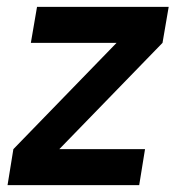

<svg xmlns="http://www.w3.org/2000/svg" viewBox="-20 -540 540 560"><path d="M2 0 19 -105 320 -415H70L88 -520H472L454 -415L153 -105H403L386 0Z"/></svg>

Font: Iosevka Extrabold Oblique
Style: Regular
Weight: 800
Italic angle: -9°
Monospace: yes
Designer: Belleve Invis
Foundry: Belleve Invis
Version: Version 32.5.0; ttfautohint (v1.8.4)